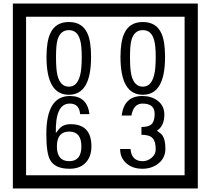

<svg xmlns="http://www.w3.org/2000/svg" viewBox="-20 -980 1195 1090"><path d="M1103 90H53V-960H1103ZM1028 15V-885H128V15ZM497 -656Q497 -442 371 -442Q244 -442 244 -656Q244 -744 265 -789Q294 -855 371 -855Q448 -855 477 -789Q497 -745 497 -656ZM444 -656Q444 -723 435 -752Q420 -809 371 -809Q322 -809 306 -752Q298 -723 298 -656Q298 -587 306 -553Q322 -488 371 -488Q419 -488 435 -554Q444 -587 444 -656ZM917 -656Q917 -442 791 -442Q664 -442 664 -656Q664 -744 685 -789Q714 -855 791 -855Q868 -855 897 -789Q917 -745 917 -656ZM864 -656Q864 -723 855 -752Q840 -809 791 -809Q742 -809 726 -752Q718 -723 718 -656Q718 -587 726 -553Q742 -488 791 -488Q839 -488 855 -554Q864 -587 864 -656ZM499 -149Q499 -91 466.5 -56.5Q434 -22 375 -22Q291 -22 264 -73Q243 -111 243 -219Q243 -435 377 -435Q475 -435 488 -332H435Q430 -392 376 -392Q293 -392 297 -225Q318 -253 328 -260Q348 -275 381 -275Q499 -275 499 -149ZM442 -149Q442 -233 373 -233Q303 -233 303 -149Q303 -65 373 -65Q442 -65 442 -149ZM919 -136Q919 -84 880.5 -53Q842 -22 789 -22Q734 -22 700 -51Q662 -82 662 -134H721Q727 -65 790 -65Q818 -65 841 -84.5Q864 -104 864 -132Q864 -177 846 -196Q828 -215 783 -215V-259Q825 -259 841.5 -276Q858 -293 858 -334Q858 -392 789 -392Q738 -392 726 -324H671Q684 -435 788 -435Q839 -435 874 -409Q913 -380 913 -330Q913 -265 871 -238Q895 -222 903 -210Q919 -185 919 -136Z"/></svg>

Font: Unicode BMP Fallback SIL
Style: Regular
Weight: 400
Foundry: NRSI, SIL International
Version: Version 5.1 Based on Unicode 5.1